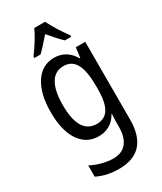

<svg xmlns="http://www.w3.org/2000/svg" viewBox="-247 -851 993 1180"><g transform="rotate(-30 250.0 -260.5)"><path d="M76 211V131Q111 150 154 161Q197 172 231 172Q295 172 326.5 132Q358 92 358 21V-5Q358 -53 361 -71H358Q336 -31 301.5 -11Q267 9 224 9Q138 9 89 -63.5Q40 -136 40 -266Q40 -396 89 -471.5Q138 -547 224 -547Q312 -547 360 -465H364L373 -536H440V14Q440 245 230 245Q144 245 76 211ZM362 -246V-267Q362 -374 334.5 -424Q307 -474 249 -474Q188 -474 157 -421Q126 -368 126 -267Q126 -166 157 -114.5Q188 -63 251 -63Q308 -63 335 -107.5Q362 -152 362 -246ZM119 -616Q184 -704 211 -766H288Q303 -734 329 -692.5Q355 -651 381 -616V-606H336Q309 -631 250 -700L235 -683Q188 -629 164 -606H119Z"/></g></svg>

Font: Noto Sans Mono UI Cond
Style: Regular
Weight: 400
Width: 3
Monospace: yes
Designer: Monotype Design team
Foundry: Monotype Imaging Inc.
Version: Version 1.000